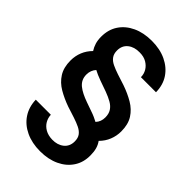

<svg xmlns="http://www.w3.org/2000/svg" viewBox="-273 -817 1153 1153"><g transform="rotate(45 303.5 -240.0)"><path d="M300 232Q231 232 178 207Q125 182 95 137Q65 92 63 31H191Q192 57 205 79.5Q218 102 242.5 116Q267 130 302 131Q347 132 376.5 108.5Q406 85 406 43Q406 14 393 -3.5Q380 -21 356.5 -32.5Q333 -44 301 -54.5Q269 -65 231 -77Q180 -95 137 -120Q94 -145 69 -184.5Q44 -224 44 -283Q44 -322 58 -356.5Q72 -391 100 -419Q87 -439 80 -462Q73 -485 73 -514Q73 -575 102.5 -619Q132 -663 184.5 -687.5Q237 -712 306 -712Q376 -712 428.5 -687Q481 -662 511 -617.5Q541 -573 542 -511H414Q414 -537 401 -559.5Q388 -582 363.5 -596.5Q339 -611 304 -611Q258 -612 228.5 -588.5Q199 -565 199 -523Q199 -495 212 -477Q225 -459 249 -447.5Q273 -436 304.5 -425.5Q336 -415 374 -403Q426 -385 468.5 -360Q511 -335 536 -296Q561 -257 561 -197Q561 -159 547 -124Q533 -89 505 -61Q519 -42 525.5 -18.5Q532 5 532 34Q533 94 503.5 138.5Q474 183 421.5 207.5Q369 232 300 232ZM411 -128Q423 -141 428.5 -156Q434 -171 434 -189Q434 -219 421 -239.5Q408 -260 383.5 -274Q359 -288 326.5 -300Q294 -312 256 -325Q237 -332 222 -338.5Q207 -345 194 -352Q183 -340 177 -324.5Q171 -309 171 -291Q171 -268 179.5 -250.5Q188 -233 204 -220Q220 -207 242 -196Q264 -185 291 -175.5Q318 -166 349 -155Q367 -149 382.5 -142Q398 -135 411 -128Z"/></g></svg>

Font: DM Sans 17pt SemiBold
Style: Regular
Weight: 600
Version: Version 4.004;gftools[0.9.30]